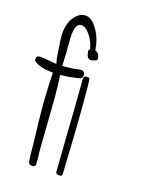

<svg xmlns="http://www.w3.org/2000/svg" viewBox="-115 -828 701 907"><g transform="rotate(15 235.5 -375.0)"><path d="M245 -593Q245 -580 251 -568Q253 -563 256 -563L260 -560Q264 -558 268 -558Q272 -558 274 -559L281 -561Q288 -563 292 -564Q300 -567 298 -580Q296 -593 289 -600Q282 -606 276 -609Q273 -664 249 -706Q221 -756 187 -756Q155 -756 129.5 -721.5Q104 -687 104 -627Q104 -609 107 -579Q107 -570 107.5 -561.5Q108 -553 108.5 -548.5Q109 -544 109 -542Q110 -523 115 -499Q94 -502 75 -506Q45 -512 29 -512Q13 -512 13 -495Q13 -487 21 -482Q49 -460 110 -455Q104 -362 104 -274Q104 -237 108 -101Q108 -87 108.5 -59.5Q109 -32 110 -21Q110 -13 116.5 -8.5Q123 -4 130 -4Q146 -4 146 -18V-49Q145 -62 145 -79Q145 -94 147 -208Q149 -322 149 -337Q149 -396 146 -454H155Q188 -454 239 -462Q254 -465 254 -481Q254 -502 234 -502H230Q198 -497 164 -497H144Q144 -502 145 -506V-514Q147 -560 147 -569Q146 -580 147 -599V-609Q147 -639 148 -648Q153 -707 181 -707Q203 -707 226 -673Q245 -643 251 -607Q250 -607 250 -606Q242 -601 245 -593ZM247 -5Q247 6 271 6Q279 6 279 -10Q286 -233 286 -379V-423Q285 -442 285 -465Q285 -478 271 -478Q254 -478 254 -463Q254 -440 252 -292Q249 -180 249 -140Q249 -104 248 -74Q247 -44 247 -5Z"/></g></svg>

Font: Neythal
Style: Regular
Weight: 400
Designer: Tharique Azeez
Foundry: Tharique Azeez
Version: Version 0.44